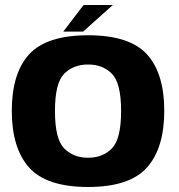

<svg xmlns="http://www.w3.org/2000/svg" viewBox="-20 -740 712 765"><path d="M331 5C441.5 5 519.5 -21 565.5 -72.5C611.5 -124 634.5 -199.5 634.5 -298.5C634.5 -398 611.5 -473 565.5 -523.5C519.5 -574 441.5 -599.5 331 -599.5C220.5 -599.5 142 -574 96 -523.5C50 -473 27 -398 27 -298.5C27 -199.5 50 -124 96 -72.5C142 -21 220.5 5 331 5ZM331 -111.5C291.5 -111.5 260 -124 235.5 -149C211 -174 199 -223.5 199 -297.5C199 -372 211 -421 235.5 -446C260 -470.5 291.5 -483 331 -483C370 -483 402 -470.5 426 -446C450.5 -421 462.5 -372 462.5 -297.5C462.5 -223.5 450.5 -174 426 -149C402 -124 370 -111.5 331 -111.5ZM232 -614H311L429.5 -720H313Z"/></svg>

Font: Anybody
Style: Bold
Weight: 700
Designer: Tyler Finck
Foundry: Etcetera Type Company
Version: Version 1.110